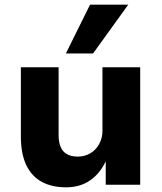

<svg xmlns="http://www.w3.org/2000/svg" viewBox="-20 -788 689 819"><path d="M262 11Q200 11 157 -13Q114 -37 91.5 -85Q69 -133 69 -207V-501H230V-211Q230 -182 238.5 -161.5Q247 -141 265.5 -130.5Q284 -120 312 -120Q341 -120 365 -134Q389 -148 403 -173.5Q417 -199 417 -229V-501H578V0H431V-100Q406 -47 363.5 -18Q321 11 262 11ZM261 -560 364 -768H527L377 -560Z"/></svg>

Font: Nunito Sans 8pt ExtraBold
Style: Regular
Weight: 800
Version: Version 3.101;gftools[0.9.27]